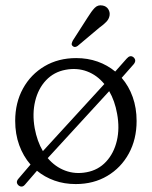

<svg xmlns="http://www.w3.org/2000/svg" viewBox="-20 -674 565 714"><path d="M49 15.5Q36.5 4 49 -10L93.5 -62Q66.5 -93 51.5 -134.2Q36.5 -175.5 36.5 -224.5Q36.5 -292 65.5 -344.8Q94.5 -397.5 145.8 -427.8Q197 -458 263.5 -458Q306 -458 342.8 -445Q379.5 -432 408.5 -408L451 -456Q464 -471 476.5 -461Q489 -449.5 477 -435L432.5 -384.5Q459 -354 473.5 -313.2Q488 -272.5 488 -224Q488 -156 459 -103Q430 -50 379 -19.8Q328 10.5 261.5 10.5Q219 10.5 182.5 -2.5Q146 -15.5 117.5 -39L73 12.5Q62 25.5 49 15.5ZM109 -197.5Q118 -148.5 139.5 -112L368 -361.5Q341 -394.5 303.8 -408.5Q266.5 -422.5 224 -414.5Q180.5 -406.5 151.2 -375.5Q122 -344.5 110.8 -298Q99.5 -251.5 109 -197.5ZM302 -33.5Q345.5 -41.5 374.5 -72.8Q403.5 -104 414.5 -150.5Q425.5 -197 415.5 -251Q407 -299 386 -335L157.5 -86Q185 -53.5 222.5 -39.5Q260 -25.5 302 -33.5ZM306.5 -610Q320 -632 332 -644.5Q344 -657 361.5 -653.5Q375.5 -651 382.5 -640Q389.5 -629 387.5 -616.5Q385.5 -603.5 375.5 -593Q365.5 -582.5 350 -571.5L268.5 -503Q257.5 -495.5 250 -503Q245.5 -507 246.8 -512.5Q248 -518 251 -523.5Z"/></svg>

Font: Fraunces 72pt S100 Light
Style: Regular
Weight: 300
Version: Version 1.000; ttfautohint (v1.8.3)